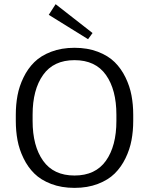

<svg xmlns="http://www.w3.org/2000/svg" viewBox="-20 -897 723 932"><path d="M216.7 -825 250 -876.7 429.2 -736.7 407.5 -706.7ZM56.7 -310V-340Q56.7 -389.2 65 -433.8Q73.3 -478.3 94.2 -521.2Q115 -564.2 146.7 -595.4Q178.3 -626.7 228.3 -645.8Q278.3 -665 341.7 -665Q405 -665 455 -645.8Q505 -626.7 536.7 -595.4Q568.3 -564.2 589.2 -521.2Q610 -478.3 618.3 -433.8Q626.7 -389.2 626.7 -340V-310Q626.7 -260.8 618.3 -216.3Q610 -171.7 589.2 -128.8Q568.3 -85.8 536.7 -54.6Q505 -23.3 455 -4.2Q405 15 341.7 15Q278.3 15 228.3 -4.2Q178.3 -23.3 146.7 -54.6Q115 -85.8 94.2 -128.8Q73.3 -171.7 65 -216.3Q56.7 -260.8 56.7 -310ZM545 -310V-340Q545 -461.7 494.2 -533.3Q443.3 -605 341.7 -605Q240 -605 189.2 -533.3Q138.3 -461.7 138.3 -340V-310Q138.3 -188.3 189.2 -116.7Q240 -45 341.7 -45Q443.3 -45 494.2 -116.7Q545 -188.3 545 -310Z"/></svg>

Font: Boon
Style: Regular
Weight: 400
Designer: Sungsit Sawaiwan
Foundry: FontUni
Version: Version 3.0